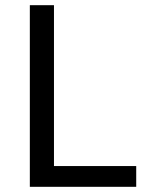

<svg xmlns="http://www.w3.org/2000/svg" viewBox="-20 -720 563 740"><path d="M188 -700V-80H505V0H95V-700Z"/></svg>

Font: Goli
Style: Regular
Weight: 400
Designer: jaikishan Patel
Foundry: MagicType
Version: Version 1.000